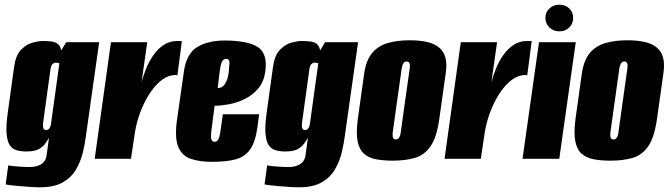

<svg xmlns="http://www.w3.org/2000/svg" viewBox="-20 -674 2840 815"><path d="M150 121Q133 121 109.5 119.5Q86 118 63 116Q40 114 23.5 112Q7 110 4 109L15 28Q30 31 58 33Q86 35 104 35Q116 35 128 33Q140 31 150.5 25.5Q161 20 168.5 10Q176 0 178 -16L188 -89Q183 -82 174.5 -68Q166 -54 147.5 -42.5Q129 -31 92 -31Q70 -31 51.5 -36Q33 -41 22 -57Q11 -73 8 -106Q5 -139 13 -196L40 -391Q47 -440 69.5 -463Q92 -486 118 -493Q144 -500 161 -500Q182 -500 198 -498Q214 -496 225 -488Q236 -480 240 -460L261 -495H401L345 -99Q341 -66 332 -28Q323 10 303.5 44Q284 78 247.5 99.5Q211 121 150 121ZM176 -122Q181 -122 185 -124.5Q189 -127 192.5 -134Q196 -141 197 -152L232 -405Q230 -406 228 -406.5Q226 -407 223.5 -407.5Q221 -408 216 -408Q209 -408 202.5 -401.5Q196 -395 194 -378L163 -153Q162 -144 162.5 -138Q163 -132 164.5 -128.5Q166 -125 169 -123.5Q172 -122 176 -122Z M382 0 451 -495H605L581 -326Q588 -352 600 -382Q612 -412 630.5 -439Q649 -466 674.5 -483Q700 -500 733 -500Q737 -500 743 -500Q749 -500 752 -499L733 -354Q731 -355 726.5 -355.5Q722 -356 717 -355Q693 -353 671 -337.5Q649 -322 629.5 -297Q610 -272 594 -240Q578 -208 567 -172.5Q556 -137 551 -101L536 0Z M880 13Q827 13 789.5 0Q752 -13 736.5 -51Q721 -89 731 -163L761 -373Q772 -447 817.5 -474.5Q863 -502 933 -502Q1031 -502 1074 -474.5Q1117 -447 1106 -370Q1100 -326 1075.5 -297.5Q1051 -269 1017.5 -253Q984 -237 950 -231Q916 -225 891 -225L877 -117Q874 -92 877.5 -82Q881 -72 891 -72Q899 -72 905 -79.5Q911 -87 915 -112L926 -189H1080L1073 -137Q1065 -74 1043 -41.5Q1021 -9 981.5 2Q942 13 880 13ZM904 -300Q908 -300 914.5 -301.5Q921 -303 928 -309.5Q935 -316 941.5 -330Q948 -344 951 -369Q953 -386 954 -405Q955 -424 940 -424Q929 -424 922.5 -413Q916 -402 911 -358Z M1249 121Q1232 121 1208.5 119.5Q1185 118 1162 116Q1139 114 1122.5 112Q1106 110 1103 109L1114 28Q1129 31 1157 33Q1185 35 1203 35Q1215 35 1227 33Q1239 31 1249.5 25.5Q1260 20 1267.5 10Q1275 0 1277 -16L1287 -89Q1282 -82 1273.5 -68Q1265 -54 1246.5 -42.5Q1228 -31 1191 -31Q1169 -31 1150.5 -36Q1132 -41 1121 -57Q1110 -73 1107 -106Q1104 -139 1112 -196L1139 -391Q1146 -440 1168.5 -463Q1191 -486 1217 -493Q1243 -500 1260 -500Q1281 -500 1297 -498Q1313 -496 1324 -488Q1335 -480 1339 -460L1360 -495H1500L1444 -99Q1440 -66 1431 -28Q1422 10 1402.5 44Q1383 78 1346.5 99.5Q1310 121 1249 121ZM1275 -122Q1280 -122 1284 -124.5Q1288 -127 1291.5 -134Q1295 -141 1296 -152L1331 -405Q1329 -406 1327 -406.5Q1325 -407 1322.5 -407.5Q1320 -408 1315 -408Q1308 -408 1301.5 -401.5Q1295 -395 1293 -378L1262 -153Q1261 -144 1261.5 -138Q1262 -132 1263.5 -128.5Q1265 -125 1268 -123.5Q1271 -122 1275 -122Z M1647 8Q1607 8 1576 2Q1545 -4 1525 -21.5Q1505 -39 1498 -74.5Q1491 -110 1499 -170L1526 -363Q1534 -417 1558.5 -447.5Q1583 -478 1623.5 -490.5Q1664 -503 1719 -503Q1761 -503 1792 -496Q1823 -489 1843 -473Q1863 -457 1870.5 -430Q1878 -403 1872 -363L1845 -171Q1834 -91 1807.5 -53Q1781 -15 1740.5 -3.5Q1700 8 1647 8ZM1660 -82Q1665 -82 1669 -84.5Q1673 -87 1676.5 -94Q1680 -101 1681 -112L1719 -383Q1721 -395 1719.5 -401.5Q1718 -408 1714.5 -410.5Q1711 -413 1706 -413Q1701 -413 1697 -410.5Q1693 -408 1690 -401.5Q1687 -395 1685 -383L1647 -112Q1646 -101 1647 -94Q1648 -87 1651.5 -84.5Q1655 -82 1660 -82Z M1867 0 1936 -495H2090L2066 -326Q2073 -352 2085 -382Q2097 -412 2115.5 -439Q2134 -466 2159.5 -483Q2185 -500 2218 -500Q2222 -500 2228 -500Q2234 -500 2237 -499L2218 -354Q2216 -355 2211.5 -355.5Q2207 -356 2202 -355Q2178 -353 2156 -337.5Q2134 -322 2114.5 -297Q2095 -272 2079 -240Q2063 -208 2052 -172.5Q2041 -137 2036 -101L2021 0Z M2198 0 2268 -495H2424L2354 0ZM2355 -541Q2329 -541 2312 -557.5Q2295 -574 2295 -598Q2295 -622 2312 -638Q2329 -654 2355 -654Q2380 -654 2396.5 -638Q2413 -622 2413 -598Q2413 -574 2396.5 -557.5Q2380 -541 2355 -541Z M2571 8Q2531 8 2500 2Q2469 -4 2449 -21.5Q2429 -39 2422 -74.5Q2415 -110 2423 -170L2450 -363Q2458 -417 2482.5 -447.5Q2507 -478 2547.5 -490.5Q2588 -503 2643 -503Q2685 -503 2716 -496Q2747 -489 2767 -473Q2787 -457 2794.5 -430Q2802 -403 2796 -363L2769 -171Q2758 -91 2731.5 -53Q2705 -15 2664.5 -3.5Q2624 8 2571 8ZM2584 -82Q2589 -82 2593 -84.5Q2597 -87 2600.5 -94Q2604 -101 2605 -112L2643 -383Q2645 -395 2643.5 -401.5Q2642 -408 2638.5 -410.5Q2635 -413 2630 -413Q2625 -413 2621 -410.5Q2617 -408 2614 -401.5Q2611 -395 2609 -383L2571 -112Q2570 -101 2571 -94Q2572 -87 2575.5 -84.5Q2579 -82 2584 -82Z"/></svg>

Font: Alumni Sans Black
Style: Italic
Weight: 900
Italic angle: -8°
Version: Version 1.016